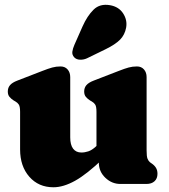

<svg xmlns="http://www.w3.org/2000/svg" viewBox="-20 -778 715 812"><path d="M398 -90V-110L388 -112V-305Q388 -327.5 382.5 -335.8Q377 -344 368 -349L361 -353Q350 -360 343 -368.5Q336 -377 336 -391Q336 -407 345.5 -418Q355 -429 376 -437L482 -478Q507.5 -488 524 -492.5Q540.5 -497 559 -497Q578 -497 589 -484.2Q600 -471.5 600 -452V-142Q600 -116.5 603.8 -107Q607.5 -97.5 614 -92L621 -87Q633 -79 639.5 -68.5Q646 -58 646 -43Q646 -23 633.5 -11.5Q621 0 599 0H489Q453 0 425.5 -26.2Q398 -52.5 398 -90ZM65 -146V-305Q65 -327.5 59.5 -335.8Q54 -344 45 -349L38 -353Q27 -360 20 -368.5Q13 -377 13 -391Q13 -407 22.5 -418Q32 -429 53 -437L159 -478Q184.5 -488 201 -492.5Q217.5 -497 236 -497Q255 -497 266 -484.2Q277 -471.5 277 -452V-197Q277 -165.5 289.2 -149.2Q301.5 -133 324 -133Q339 -133 353.8 -138Q368.5 -143 384 -157L401 -173L439 -129L416 -107Q347 -41 297.5 -13.5Q248 14 206 14Q143 14 104 -30.5Q65 -75 65 -146ZM329 -666Q349 -711 375.8 -737.2Q402.5 -763.5 445.5 -756Q482.5 -749.5 500.8 -721.2Q519 -693 513.5 -661.5Q508 -631 488 -610.5Q468 -590 426 -569.5L348 -531.5Q334 -525 318.5 -525.5Q303 -526 294 -535.5Q284 -546.5 286 -559.8Q288 -573 294.5 -588Z"/></svg>

Font: Fraunces SuperSoft
Style: Regular
Weight: 900
Version: Version 1.000;[b76b70a41]